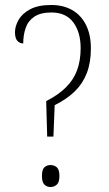

<svg xmlns="http://www.w3.org/2000/svg" viewBox="-20 -744 436 769"><path d="M169 -197 165 -339Q214 -364 244.5 -394.5Q275 -425 289 -463.5Q303 -502 303 -551Q303 -615 273.5 -654.5Q244 -694 186 -694Q143 -694 118 -677.5Q93 -661 83 -632.5Q73 -604 73 -570Q59 -570 49.5 -580.5Q40 -591 40 -615Q40 -639 54.5 -664.5Q69 -690 101 -707Q133 -724 185 -724Q234 -724 269.5 -703.5Q305 -683 324.5 -644Q344 -605 344 -550Q344 -494 328 -452Q312 -410 280 -378.5Q248 -347 199 -323L194 -197ZM182 5Q168 5 158 -4.5Q148 -14 148 -39Q148 -65 158 -74Q168 -83 182 -83Q197 -83 207.5 -74Q218 -65 218 -39Q218 -14 207.5 -4.5Q197 5 182 5Z"/></svg>

Font: Noto Serif Khmer Condensed ExtraLight
Style: Regular
Weight: 250
Width: 3
Designer: Danh Hong and the Monotype Design Team
Foundry: Monotype Imaging Inc.
Version: Version 2.004